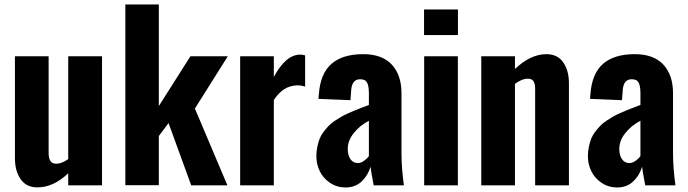

<svg xmlns="http://www.w3.org/2000/svg" viewBox="-20 -830 3082 860"><path d="M147.9 9.3Q97.7 9.3 72.3 -27.6Q46.9 -64.5 46.9 -120.6V-578.1H197.8V-144Q198.2 -120.1 206.1 -108.4Q213.9 -96.7 232.4 -96.7Q233.4 -96.7 233.9 -96.7Q256.3 -97.2 285.6 -117.2V-578.1H437V0H285.6V-53.7Q218.8 9.3 147.9 9.3Z M541.5 -0.5V-810.1H691.4V-355L833 -578.1H1000.5L853 -343.8L998.5 0H836.4L734.9 -278.8L691.4 -220.7V-0.5Z M1055.7 0V-578.1H1206.5V-485.4Q1260.3 -585.4 1324.7 -585.4Q1335 -585.4 1346.7 -582V-441.9Q1330.1 -447.8 1311 -447.8Q1278.3 -446.3 1253.7 -430.9Q1229 -415.5 1206.5 -382.3V0Z M1583 -99.6Q1596.2 -99.6 1610.1 -109.4Q1624 -119.1 1632.3 -130.9V-289.1Q1591.8 -268.1 1564.7 -234.1Q1537.6 -200.2 1537.6 -163.6Q1537.6 -134.3 1549.8 -116.9Q1562 -99.6 1583 -99.6ZM1526.9 9.8Q1487.8 9.3 1457.3 -11.7Q1426.8 -32.7 1411.9 -64Q1397 -95.2 1397 -129.9Q1397 -152.3 1401.4 -172.9Q1405.8 -193.4 1412.1 -209.5Q1418.5 -225.6 1430.2 -240.5Q1441.9 -255.4 1452.1 -266.4Q1462.4 -277.3 1479.2 -288.6Q1496.1 -299.8 1508.3 -306.9Q1520.5 -314 1540 -322.8Q1559.6 -331.5 1571 -336.2Q1582.5 -340.8 1602.8 -348.6Q1623 -356.4 1632.3 -359.9V-413.1Q1632.3 -444.3 1624.3 -459.7Q1616.2 -475.1 1593.3 -475.1Q1554.7 -475.1 1552.7 -420.9L1549.8 -381.3L1406.7 -387.2Q1406.7 -397 1408.2 -407.2Q1414.6 -500 1464.4 -543.7Q1514.2 -587.4 1606.4 -587.4Q1691.9 -587.4 1735.1 -540.5Q1778.3 -493.7 1778.3 -412.1V-145Q1778.3 -78.6 1789.1 0H1653.8Q1641.6 -64 1639.6 -83Q1627.9 -43.5 1599.4 -16.8Q1570.8 9.8 1526.9 9.8Z M1879.4 -672.9V-787.6H2031.2V-672.9ZM1879.9 0V-578.1H2030.8V0Z M2135.7 0V-578.1H2286.6V-521Q2356.4 -587.4 2427.2 -587.4Q2477.5 -587.4 2502.9 -550.5Q2528.3 -513.7 2528.3 -457.5V0H2377V-430.7Q2377 -454.6 2369.6 -466.3Q2362.3 -478 2342.3 -477.5Q2318.8 -477.5 2286.6 -454.6V0Z M2799.3 -99.6Q2812.5 -99.6 2826.4 -109.4Q2840.3 -119.1 2848.6 -130.9V-289.1Q2808.1 -268.1 2781 -234.1Q2753.9 -200.2 2753.9 -163.6Q2753.9 -134.3 2766.1 -116.9Q2778.3 -99.6 2799.3 -99.6ZM2743.2 9.8Q2704.1 9.3 2673.6 -11.7Q2643.1 -32.7 2628.2 -64Q2613.3 -95.2 2613.3 -129.9Q2613.3 -152.3 2617.7 -172.9Q2622.1 -193.4 2628.4 -209.5Q2634.8 -225.6 2646.5 -240.5Q2658.2 -255.4 2668.5 -266.4Q2678.7 -277.3 2695.6 -288.6Q2712.4 -299.8 2724.6 -306.9Q2736.8 -314 2756.3 -322.8Q2775.9 -331.5 2787.4 -336.2Q2798.8 -340.8 2819.1 -348.6Q2839.4 -356.4 2848.6 -359.9V-413.1Q2848.6 -444.3 2840.6 -459.7Q2832.5 -475.1 2809.6 -475.1Q2771 -475.1 2769 -420.9L2766.1 -381.3L2623 -387.2Q2623 -397 2624.5 -407.2Q2630.9 -500 2680.7 -543.7Q2730.5 -587.4 2822.8 -587.4Q2908.2 -587.4 2951.4 -540.5Q2994.6 -493.7 2994.6 -412.1V-145Q2994.6 -78.6 3005.4 0H2870.1Q2857.9 -64 2856 -83Q2844.2 -43.5 2815.7 -16.8Q2787.1 9.8 2743.2 9.8Z"/></svg>

Font: Oswald
Style: DemiBold
Weight: 600
Designer: Vernon Adams
Foundry: Vernon Adams
Version: 3.0; ttfautohint (v0.95) -l 8 -r 50 -G 200 -x 0 -w "G" -W -c